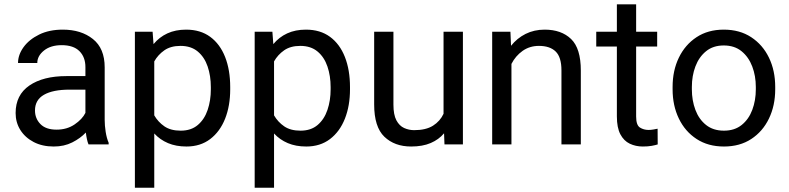

<svg xmlns="http://www.w3.org/2000/svg" viewBox="-20 -677 3698 900"><path d="M395 0Q390.6 -9.8 387.5 -24.7Q384.3 -39.6 382.3 -55.7Q356.9 -28.8 318.8 -9.5Q280.8 9.8 231.9 9.8Q178.2 9.8 137.9 -11.2Q97.7 -32.2 75.4 -67.6Q53.2 -103 53.2 -147Q53.2 -231.9 117.7 -276.1Q182.1 -320.3 291 -320.3H380.4V-362.3Q380.4 -409.2 352.3 -437.3Q324.2 -465.3 269 -465.3Q217.8 -465.3 186.3 -440.2Q154.8 -415 154.8 -381.8H64.5Q64.5 -419.9 90.3 -455.8Q116.2 -491.7 163.3 -514.9Q210.4 -538.1 274.4 -538.1Q360.4 -538.1 415.5 -494.1Q470.7 -450.2 470.7 -361.3V-115.2Q470.7 -88.9 475.3 -59.1Q480 -29.3 489.3 -7.8V0ZM245.1 -69.3Q293.9 -69.3 329.8 -93.8Q365.7 -118.2 380.4 -147.9V-256.8H305.7Q228 -256.8 186 -232.7Q144 -208.5 144 -159.2Q144 -121.6 169.4 -95.5Q194.8 -69.3 245.1 -69.3Z M1059.1 -268.6V-258.3Q1059.1 -181.2 1035.2 -120.6Q1011.2 -60.1 965.3 -25.1Q919.4 9.8 854 9.8Q805.2 9.8 767.6 -6.1Q730 -22 703.1 -51.3V203.1H612.3V-528.3H695.3L699.7 -470.2Q726.6 -502.9 764.6 -520.5Q802.7 -538.1 852.5 -538.1Q919.4 -538.1 965.3 -504.4Q1011.2 -470.7 1035.2 -409.9Q1059.1 -349.1 1059.1 -268.6ZM968.3 -258.3V-268.6Q968.3 -321.3 953.4 -365.2Q938.5 -409.2 907 -435.5Q875.5 -461.9 826.2 -461.9Q780.3 -461.9 750.5 -441.2Q720.7 -420.4 703.1 -389.2V-136.2Q721.2 -105 750.7 -84.7Q780.3 -64.5 827.1 -64.5Q876 -64.5 907.2 -91.1Q938.5 -117.7 953.4 -161.9Q968.3 -206.1 968.3 -258.3Z M1620.6 -268.6V-258.3Q1620.6 -181.2 1596.7 -120.6Q1572.8 -60.1 1526.9 -25.1Q1481 9.8 1415.5 9.8Q1366.7 9.8 1329.1 -6.1Q1291.5 -22 1264.6 -51.3V203.1H1173.8V-528.3H1256.8L1261.2 -470.2Q1288.1 -502.9 1326.2 -520.5Q1364.3 -538.1 1414.1 -538.1Q1481 -538.1 1526.9 -504.4Q1572.8 -470.7 1596.7 -409.9Q1620.6 -349.1 1620.6 -268.6ZM1529.8 -258.3V-268.6Q1529.8 -321.3 1514.9 -365.2Q1500 -409.2 1468.5 -435.5Q1437 -461.9 1387.7 -461.9Q1341.8 -461.9 1312 -441.2Q1282.2 -420.4 1264.6 -389.2V-136.2Q1282.7 -105 1312.3 -84.7Q1341.8 -64.5 1388.7 -64.5Q1437.5 -64.5 1468.8 -91.1Q1500 -117.7 1514.9 -161.9Q1529.8 -206.1 1529.8 -258.3Z M2063.5 0 2061.5 -52.2Q2037.1 -22.9 1999 -6.6Q1960.9 9.8 1907.2 9.8Q1829.6 9.8 1781.7 -36.1Q1733.9 -82 1733.9 -187.5V-528.3H1824.2V-186.5Q1824.2 -139.2 1838.1 -113Q1852.1 -86.9 1874.5 -76.9Q1897 -66.9 1921.4 -66.9Q1976.6 -66.9 2009.8 -87.9Q2043 -108.9 2059.1 -143.6V-528.3H2149.9V0Z M2506.3 -461.9Q2462.9 -461.9 2429.7 -438.5Q2396.5 -415 2377.4 -377.4V0H2287.1V-528.3H2372.6L2375.5 -462.4Q2403.8 -498 2443.8 -518.1Q2483.9 -538.1 2533.2 -538.1Q2611.3 -538.1 2657 -494.1Q2702.6 -450.2 2702.6 -346.2V0H2611.8V-347.2Q2611.8 -409.2 2584.7 -435.5Q2557.6 -461.9 2506.3 -461.9Z M3060.5 -528.3V-459H2961.9V-130.9Q2961.9 -90.3 2979.7 -79.1Q2997.6 -67.9 3020 -67.9Q3031.2 -67.9 3043.7 -70.1Q3056.2 -72.3 3062.5 -73.7L3063 0Q3052.2 3.4 3034.9 6.6Q3017.6 9.8 2993.2 9.8Q2960 9.8 2932.1 -3.4Q2904.3 -16.6 2887.9 -47.6Q2871.6 -78.6 2871.6 -131.3V-459H2774.9V-528.3H2871.6V-656.7H2961.9V-528.3Z M3132.8 -258.3V-269.5Q3132.8 -346.2 3162.1 -406.7Q3191.4 -467.3 3245.1 -502.7Q3298.8 -538.1 3372.6 -538.1Q3447.3 -538.1 3501.2 -502.7Q3555.2 -467.3 3584.5 -406.7Q3613.8 -346.2 3613.8 -269.5V-258.3Q3613.8 -182.1 3584.5 -121.3Q3555.2 -60.5 3501.5 -25.4Q3447.8 9.8 3373.5 9.8Q3299.3 9.8 3245.4 -25.4Q3191.4 -60.5 3162.1 -121.3Q3132.8 -182.1 3132.8 -258.3ZM3223.1 -269.5V-258.3Q3223.1 -206.1 3239.7 -161.9Q3256.3 -117.7 3289.8 -91.1Q3323.2 -64.5 3373.5 -64.5Q3423.3 -64.5 3456.5 -91.1Q3489.7 -117.7 3506.3 -161.9Q3522.9 -206.1 3522.9 -258.3V-269.5Q3522.9 -321.3 3506.1 -365.5Q3489.3 -409.7 3456.1 -436.8Q3422.9 -463.9 3372.6 -463.9Q3322.8 -463.9 3289.6 -436.8Q3256.3 -409.7 3239.7 -365.5Q3223.1 -321.3 3223.1 -269.5Z"/></svg>

Font: Vazirmatn RD
Style: Regular
Weight: 400
Designer: Saber Rastikerdar
Foundry: Saber Rastikerdar
Version: Version 32.102